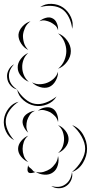

<svg xmlns="http://www.w3.org/2000/svg" viewBox="-81 -927 482 1019"><path d="M132 -889Q158 -908 193 -906.5Q228 -905 254 -887Q281 -868 295.5 -836.5Q310 -805 302 -774Q299 -806 284.5 -835Q270 -864 249 -878Q227 -893 195 -895.5Q163 -898 132 -889ZM128 -814Q141 -826 161.5 -832Q182 -838 197 -830Q213 -823 221 -803Q229 -783 227 -766Q223 -783 211 -793Q199 -803 187 -809Q174 -815 159 -818Q144 -821 128 -814ZM69 -662Q47 -672 31.5 -695.5Q16 -719 17 -743Q19 -766 38.5 -787Q58 -808 81 -814Q61 -800 52 -780Q43 -760 41 -741Q40 -722 46 -700.5Q52 -679 69 -662ZM227 -750Q255 -740 275 -713Q295 -686 295 -656Q295 -626 275 -599Q255 -572 227 -562Q250 -581 260.5 -606.5Q271 -632 271 -656Q271 -680 260.5 -705.5Q250 -731 227 -750ZM72 -493Q50 -501 31.5 -522.5Q13 -544 13 -568Q12 -592 29.5 -614.5Q47 -637 69 -646Q51 -630 43.5 -609Q36 -588 37 -569Q37 -550 45.5 -529Q54 -508 72 -493ZM10 -452Q-11 -457 -26 -474.5Q-41 -492 -43 -514Q-46 -535 -35.5 -555.5Q-25 -576 -6 -586Q-38 -552 -33 -515Q-29 -477 10 -452ZM227 -546Q228 -523 214.5 -498.5Q201 -474 179 -465Q157 -457 131 -465Q105 -473 89 -490Q110 -479 131.5 -480Q153 -481 170 -488Q188 -495 204 -509.5Q220 -524 227 -546ZM219 -415Q202 -386 169 -373Q136 -360 103 -366Q70 -372 43 -395.5Q16 -419 10 -452Q27 -423 52.5 -401.5Q78 -380 104 -376Q131 -371 162 -382.5Q193 -394 219 -415ZM-6 -183Q-35 -198 -49.5 -229.5Q-64 -261 -60 -293Q-56 -325 -34.5 -352.5Q-13 -380 18 -387Q-9 -370 -28 -344Q-47 -318 -50 -292Q-53 -266 -40.5 -236.5Q-28 -207 -6 -183ZM120 -339Q135 -352 158 -356.5Q181 -361 198 -351Q214 -342 222 -320Q230 -298 227 -279Q223 -298 211 -310.5Q199 -323 186 -331Q172 -338 155 -342Q138 -346 120 -339ZM69 -223Q54 -235 44.5 -256Q35 -277 41 -295Q46 -313 66 -325.5Q86 -338 105 -339Q87 -332 77.5 -317.5Q68 -303 63 -288Q59 -274 59 -256.5Q59 -239 69 -223ZM227 -263Q249 -255 266 -233.5Q283 -212 283 -189Q283 -166 266 -144.5Q249 -123 227 -115Q245 -130 252 -150Q259 -170 259 -189Q259 -208 252 -228Q245 -248 227 -263ZM302 -263Q339 -249 360 -213Q381 -177 381 -138Q381 -99 359.5 -63Q338 -27 301 -14Q331 -39 351 -73Q371 -107 371 -138Q371 -169 351.5 -203.5Q332 -238 302 -263ZM69 -67Q48 -75 31.5 -95Q15 -115 15 -137Q15 -159 31.5 -179Q48 -199 69 -207Q52 -193 45.5 -174Q39 -155 39 -137Q39 -119 45.5 -100Q52 -81 69 -67ZM227 -99Q233 -77 226 -51Q219 -25 200 -12Q181 2 154 0Q127 -2 109 -15Q131 -9 151 -15Q171 -21 186 -31Q201 -42 213 -59Q225 -76 227 -99ZM109 -15Q101 -11 88.5 -9Q76 -7 70 -12Q64 -18 65 -30.5Q66 -43 69 -51Q69 -43 75 -39Q81 -35 86 -30Q91 -25 95.5 -19.5Q100 -14 109 -15ZM301 -14Q306 7 297 28Q288 49 271 60Q254 72 231 72Q208 72 191 60Q235 73 265 52Q296 31 301 -14Z"/></svg>

Font: Rubik Puddles
Style: Regular
Weight: 400
Designer: Hubert and Fischer, NaN
Foundry: Hubert and Fischer, NaN
Version: Version 2.200